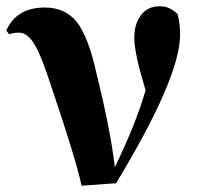

<svg xmlns="http://www.w3.org/2000/svg" viewBox="-20 -583 644 612"><path d="M0 -486Q33 -559 123 -559Q187 -559 224 -514Q262 -466 288 -347Q333 -165 346 -50Q413 -188 444 -295Q408 -414 408 -462Q408 -507 429 -534Q450 -563 489 -563Q522 -563 546 -538Q554 -509 554 -472Q554 -336 350 1L240 9Q223 -72 145 -303Q113 -402 92 -438Q69 -479 40 -479Q24 -479 9 -474Z"/></svg>

Font: Source Han Serif CN Heavy
Style: Regular
Weight: 900
Designer: Ryoko NISHIZUKA  (kana & ideographs); Frank Grießhammer (Latin, Greek & Cyrillic); Wenlong ZHANG  (bopomofo); Sandoll Co
Foundry: Adobe Systems Incorporated
Version: Version 1.000;PS 1;hotconv 16.6.53;makeotf.lib2.5.65590